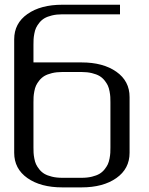

<svg xmlns="http://www.w3.org/2000/svg" viewBox="-20 -812 644 832"><path d="M500 -791.5V-750H250Q225.1 -750 205.1 -745.1Q185.1 -740.2 172.4 -732.7Q159.7 -725.1 150.4 -713.4Q141.1 -701.7 136.2 -691.2Q131.3 -680.7 128.7 -666Q126 -651.4 125.5 -641.6Q125 -631.8 125 -618.7V-541.5H333.5Q426.8 -541.5 484.1 -501.2Q541.5 -460.9 541.5 -391.6V-149.9Q541.5 -80.6 484.1 -40.3Q426.8 0 333.5 0H250Q156.2 0 98.9 -40.3Q41.5 -80.6 41.5 -149.9V-641.6Q41.5 -710.9 98.9 -751.2Q156.2 -791.5 250 -791.5ZM333.5 -41.5Q358.4 -41.5 378.4 -46.4Q398.4 -51.3 411.1 -58.8Q423.8 -66.4 433.1 -78.1Q442.4 -89.8 447.3 -100.3Q452.1 -110.8 454.8 -125.5Q457.5 -140.1 458 -149.9Q458.5 -159.7 458.5 -172.9V-368.7Q458.5 -381.8 458 -391.6Q457.5 -401.4 454.8 -416Q452.1 -430.7 447.3 -441.2Q442.4 -451.7 433.1 -463.4Q423.8 -475.1 411.1 -482.7Q398.4 -490.2 378.4 -495.1Q358.4 -500 333.5 -500H250Q225.1 -500 205.1 -495.1Q185.1 -490.2 172.4 -482.7Q159.7 -475.1 150.4 -463.4Q141.1 -451.7 136.2 -441.2Q131.3 -430.7 128.7 -416Q126 -401.4 125.5 -391.6Q125 -381.8 125 -368.7V-172.9Q125 -159.7 125.5 -149.9Q126 -140.1 128.7 -125.5Q131.3 -110.8 136.2 -100.3Q141.1 -89.8 150.4 -78.1Q159.7 -66.4 172.4 -58.8Q185.1 -51.3 205.1 -46.4Q225.1 -41.5 250 -41.5Z"/></svg>

Font: Gputeks
Style: Regular
Weight: 500
Version: Version 0.9